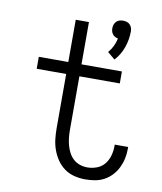

<svg xmlns="http://www.w3.org/2000/svg" viewBox="-86 -839 772 917"><g transform="rotate(10 300.0 -381.0)"><path d="M428 -580 392 -610Q405 -625 414 -643.5Q423 -662 427 -682Q420 -683 413 -686.5Q406 -690 401 -696.5Q396 -703 394 -710.5Q392 -718 392 -726Q392 -735 395 -743.5Q398 -752 404.5 -758.5Q411 -765 419.5 -767.5Q428 -770 437 -770Q446 -770 454.5 -767.5Q463 -765 469.5 -758.5Q476 -752 479 -743.5Q482 -735 482 -726Q482 -686 468.5 -647.5Q455 -609 428 -580ZM389 8Q363 8 336.5 1.5Q310 -5 288.5 -20.5Q267 -36 252 -58Q237 -80 228 -105Q219 -130 216 -156.5Q213 -183 213 -210V-472H70V-530H213V-735H277V-530H473V-472H277V-210Q277 -192 279 -173.5Q281 -155 286 -137Q291 -119 299.5 -103Q308 -87 321.5 -74.5Q335 -62 353 -56Q371 -50 389 -50Q413 -50 435.5 -58.5Q458 -67 472.5 -85Q487 -103 493.5 -126Q500 -149 500 -173Q500 -175 500 -176.5Q500 -178 500 -180H565Q565 -177 565 -174.5Q565 -172 565 -170Q565 -146 560 -123Q555 -100 544.5 -78.5Q534 -57 517.5 -39.5Q501 -22 480.5 -11Q460 0 436.5 4Q413 8 389 8Z"/></g></svg>

Font: Iosevka Curly Light Extended
Style: Regular
Weight: 300
Width: 7
Monospace: yes
Designer: Belleve Invis
Foundry: Belleve Invis
Version: Version 11.1.0; ttfautohint (v1.8.3)